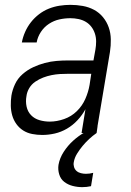

<svg xmlns="http://www.w3.org/2000/svg" viewBox="-20 -548 540 791"><path d="M154 8Q133 8 112.5 4Q92 0 75.5 -10.5Q59 -21 47.5 -37Q36 -53 30.5 -72Q25 -91 24.5 -112Q24 -133 27 -154Q31 -178 42 -201.5Q53 -225 73 -242.5Q93 -260 116.5 -271Q140 -282 164.5 -288.5Q189 -295 213 -297Q237 -299 262 -299H365L373 -343Q376 -360 376 -377Q376 -394 371 -409.5Q366 -425 356.5 -437.5Q347 -450 333.5 -458Q320 -466 303.5 -469.5Q287 -473 270 -473Q247 -473 224.5 -468Q202 -463 182 -450Q162 -437 148.5 -416.5Q135 -396 131 -373H70Q74 -395 83.5 -416.5Q93 -438 107.5 -456.5Q122 -475 141 -489.5Q160 -504 181.5 -512.5Q203 -521 225.5 -524.5Q248 -528 270 -528Q296 -528 321 -523.5Q346 -519 367.5 -507.5Q389 -496 404.5 -477Q420 -458 428 -435Q436 -412 436.5 -386Q437 -360 433 -334L377 0H316L332 -98Q319 -74 299.5 -53Q280 -32 256 -18Q232 -4 206 2Q180 8 154 8ZM185 -47Q214 -47 244 -57.5Q274 -68 296.5 -90Q319 -112 331.5 -140.5Q344 -169 349 -198L356 -244H262Q244 -244 227 -243Q210 -242 192.5 -238.5Q175 -235 158 -228.5Q141 -222 125.5 -211.5Q110 -201 100.5 -185Q91 -169 89 -152Q85 -130 89.5 -109Q94 -88 108 -73.5Q122 -59 142.5 -53Q163 -47 185 -47ZM319 223Q299 223 279.5 218Q260 213 245 201.5Q230 190 224 170.5Q218 151 221 131Q226 103 242.5 77.5Q259 52 281 32Q303 12 329 -3Q355 -18 382 -28L378 0Q362 11 347.5 24.5Q333 38 320.5 53Q308 68 297.5 85Q287 102 284 120Q282 130 285 140Q288 150 295.5 156.5Q303 163 313.5 165.5Q324 168 334 168Q342 168 349.5 167Q357 166 364 164L355 219Q346 221 337 222Q328 223 319 223Z"/></svg>

Font: Iosevka SS04 Light Oblique
Style: Regular
Weight: 300
Italic angle: -9°
Monospace: yes
Designer: Belleve Invis
Foundry: Belleve Invis
Version: Version 19.0.0; ttfautohint (v1.8.4)